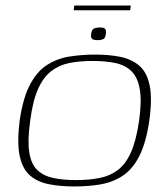

<svg xmlns="http://www.w3.org/2000/svg" viewBox="-20 -666 603 693"><path d="M247 7Q198 7 157 -1Q116 -9 88.5 -32.5Q61 -56 51 -103.5Q41 -151 51 -231Q63 -313 88.5 -361Q114 -409 150.5 -432Q187 -455 231 -462Q275 -469 324 -469Q373 -469 413.5 -461Q454 -453 482 -429.5Q510 -406 520 -358.5Q530 -311 519 -231Q507 -149 482 -101Q457 -53 420.5 -30Q384 -7 340.5 0Q297 7 247 7ZM255 -16Q301 -16 339 -23.5Q377 -31 405.5 -52.5Q434 -74 453 -117Q472 -160 482 -230Q492 -301 484.5 -344Q477 -387 454.5 -409Q432 -431 396.5 -438.5Q361 -446 314 -446Q267 -446 230 -438.5Q193 -431 164.5 -409Q136 -387 117 -344Q98 -301 89 -230Q79 -160 85.5 -117Q92 -74 114.5 -52.5Q137 -31 172.5 -23.5Q208 -16 255 -16ZM333 -521Q321 -521 314 -524.5Q307 -528 309 -543Q311 -560 320 -563.5Q329 -567 340 -567Q352 -567 358 -563Q364 -559 362 -543Q360 -528 352 -524.5Q344 -521 333 -521ZM246 -629 248 -646H452L450 -629Z"/></svg>

Font: Genos Thin ExtraLight
Style: Italic
Weight: 250
Italic angle: -8°
Version: Version 1.010